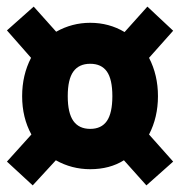

<svg xmlns="http://www.w3.org/2000/svg" viewBox="-20 -633 544 581"><path d="M431 -226 504 -144 423 -72 355 -148Q312 -121 253 -121Q197 -121 149 -148L79 -72L1 -144L75 -226Q47 -277 47 -342Q47 -406 74 -458L1 -541L82 -613L150 -537Q198 -564 253 -564Q310 -564 357 -536L426 -613L504 -540L431 -458Q458 -406 458 -342Q458 -278 431 -226ZM320 -342Q320 -393 303.5 -416.5Q287 -440 253 -440Q219 -440 202 -416.5Q185 -393 185 -342Q185 -291 202 -267Q219 -243 253 -243Q287 -243 303.5 -267Q320 -291 320 -342Z"/></svg>

Font: Fira Sans Condensed Black
Style: Regular
Weight: 900
Width: 3
Designer: Carrois Corporate & Edenspiekermann AG
Foundry: Carrois Corporate GbR & Edenspiekermann AG
Version: Version 4.203